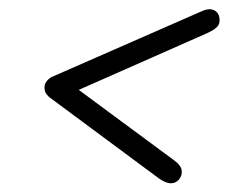

<svg xmlns="http://www.w3.org/2000/svg" viewBox="-20 -544 520 423"><path d="M374 -148Q366.5 -140 355.8 -140.2Q345 -140.5 330 -151L88.5 -330Q82.5 -335.5 80.2 -340.2Q78 -345 78 -351Q78 -358.5 82.2 -364.2Q86.5 -370 93 -374L425 -519.5Q436.5 -524.5 444.2 -523.5Q452 -522.5 456.8 -518Q461.5 -513.5 463 -507Q465.5 -496 460.8 -488Q456 -480 436.5 -471L153.5 -346L364 -190.5Q378.5 -180 380.2 -169Q382 -158 374 -148Z"/></svg>

Font: Edu AU VIC WA NT Hand
Style: Regular
Weight: 400
Designer: Tina and Corey Anderson, Eben Sorkin, Mirko Velimirovic
Foundry: Google for Education
Version: Version 1.001